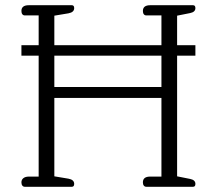

<svg xmlns="http://www.w3.org/2000/svg" viewBox="-20 -715 830 735"><path d="M62 -17Q62 -27 69.5 -33Q77 -39 91 -39H128V-502H62V-542H128V-656H75Q69 -656 65.5 -660.5Q62 -665 62 -673Q62 -695 90 -695H255Q264 -695 264 -684Q264 -668 242 -664L188 -655V-542H598V-656H540Q534 -656 530.5 -660.5Q527 -665 527 -673Q527 -695 555 -695H719Q728 -695 728 -684Q728 -669 708 -665L658 -655V-542H728V-502H658V-40L708 -30Q728 -26 728 -11Q728 0 719 0H540Q534 0 530.5 -4.5Q527 -9 527 -17Q527 -39 555 -39H598V-340H188V-40L242 -31Q264 -27 264 -11Q264 0 255 0H75Q69 0 65.5 -4.5Q62 -9 62 -17ZM598 -382V-502H188V-382Z"/></svg>

Font: Maitree Light
Style: Regular
Weight: 300
Designer: CadsonDemak Team
Foundry: CadsonDemak
Version: Version 1.001